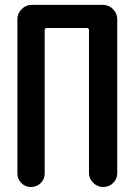

<svg xmlns="http://www.w3.org/2000/svg" viewBox="-20 -750 540 770"><path d="M103.5 0Q81.1 0 65.4 -16.1Q49.8 -32.2 49.8 -53.7V-672.9Q49.8 -696.3 66.9 -713.4Q84 -730.5 107.4 -730.5H392.6Q416 -730.5 433.1 -713.4Q450.2 -696.3 450.2 -672.9V-55.7Q450.2 -32.2 433.6 -16.1Q417 0 394 0Q371.1 0 354 -16.6Q336.9 -33.2 336.9 -55.7V-628.9Q336.9 -637.7 328.1 -637.7H168Q159.2 -637.7 159.2 -628.9V-53.7Q159.2 -31.2 143.1 -15.6Q127 0 103.5 0Z"/></svg>

Font: Rounded Mgen+ 2m medium
Style: Regular
Weight: 500
Designer: [Source Han Sans]
Ryoko NISHIZUKA  (kana & ideographs); Paul D. Hunt (Latin, Greek & Cyrillic); Wenlong ZHANG  (bopomofo
Version: Version 1.059.20150602